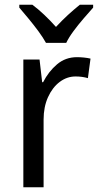

<svg xmlns="http://www.w3.org/2000/svg" viewBox="-20 -837 413 806"><path d="M303 -597Q317 -597 332 -595.5Q347 -594 360 -591L349 -509Q325 -516 297 -516Q261 -516 230.5 -493Q200 -470 181.5 -429Q163 -388 163 -335V-51H78V-587H146L157 -492H161Q184 -537 219.5 -567Q255 -597 303 -597ZM173 -657Q161 -679 141.5 -705.5Q122 -732 100.5 -758Q79 -784 61 -805V-817H116Q139 -800 165 -775.5Q191 -751 215 -724Q241 -752 265 -774Q289 -796 315 -817H371V-805Q354 -786 331.5 -760Q309 -734 289 -707Q269 -680 258 -657Z"/></svg>

Font: Noto Sans Tamil UI SemiCondensed
Style: Regular
Weight: 400
Width: 4
Designer: Jelle Bosma - Monotype Design Team
Foundry: Monotype Imaging Inc.
Version: Version 2.004; ttfautohint (v1.8.4.7-5d5b)